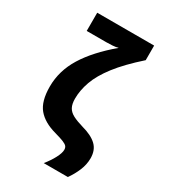

<svg xmlns="http://www.w3.org/2000/svg" viewBox="-225 -865 1013 1151"><g transform="rotate(30 281.5 -289.5)"><path d="M271 181Q301 144 319.5 108.5Q338 73 338 51Q338 36 330.5 27Q323 18 302 9.5Q281 1 241 -10Q157 -33 115 -83Q73 -133 73 -235Q73 -344 133.5 -442Q194 -540 315 -642Q299 -637 274.5 -635.5Q250 -634 232 -634H98V-760H492V-659Q394 -572 339 -500.5Q284 -429 262 -367Q240 -305 240 -248Q240 -211 252 -188.5Q264 -166 291.5 -151.5Q319 -137 364 -124Q431 -106 465.5 -73.5Q500 -41 500 16Q500 59 482.5 101Q465 143 438 181Z"/></g></svg>

Font: Noto Sans Mono SemiCondensed Black
Style: Regular
Weight: 900
Width: 4
Designer: Monotype Design Team
Foundry: Monotype Imaging Inc.
Version: Version 2.014; ttfautohint (v1.8.4.7-5d5b)